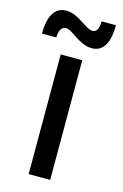

<svg xmlns="http://www.w3.org/2000/svg" viewBox="-130 -726 495 775"><g transform="rotate(15 117.0 -338.5)"><path d="M36.7 -561.7C36.7 -591.7 48.3 -608.3 65 -608.3C93.3 -608.3 131.7 -556.7 185.8 -556.7C237.5 -556.7 256.7 -605 256.7 -671.7H196.7C196.7 -638.3 185.8 -625 170.8 -625C140.8 -625 101.7 -676.7 48.3 -676.7C-4.2 -676.7 -23.3 -626.7 -23.3 -561.7ZM161.7 0V-500H71.7V0Z"/></g></svg>

Font: Familjen Grotesk
Style: Regular
Weight: 400
Designer: Anders Wikstroem, Jonas Baeckman, Matilda Gysing, Kristian Moeller
Foundry: Familjen STHLM AB
Version: Version 2.000